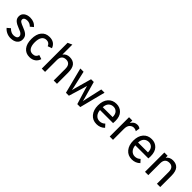

<svg xmlns="http://www.w3.org/2000/svg" viewBox="336 -2149 3589 3589"><g transform="rotate(45 2130.5 -355.0)"><path d="M234 12Q179 12 129.5 -11.5Q80 -35 49 -74L111 -127Q168 -66 236 -66Q279 -66 305 -82.5Q331 -99 331 -131Q331 -155 312 -174.5Q293 -194 273 -203.5Q253 -213 214 -228Q136 -257 96 -293Q56 -329 56 -388Q56 -450 104.5 -486.5Q153 -523 228 -523Q335 -523 400 -446L340 -396Q293 -445 227 -445Q188 -445 165 -430Q142 -415 142 -388Q142 -373 149.5 -360.5Q157 -348 176.5 -337Q196 -326 207.5 -320.5Q219 -315 250 -303Q331 -274 373.5 -237Q416 -200 416 -133Q416 -65 367 -26.5Q318 12 234 12Z M734 12Q636 12 579 -58.5Q522 -129 522 -255Q522 -381 579.5 -452Q637 -523 738 -523Q874 -523 917 -404L835 -374Q809 -442 739 -442Q675 -442 643 -393Q611 -344 611 -255Q611 -167 643 -118.5Q675 -70 736 -70Q816 -70 840 -146L921 -119Q902 -56 853.5 -22Q805 12 734 12Z M1052 0V-682L1139 -722V-458Q1186 -523 1271 -523Q1361 -523 1407.5 -468.5Q1454 -414 1454 -294V0H1367V-309Q1367 -378 1337.5 -410.5Q1308 -443 1257 -443Q1139 -443 1139 -311V0Z M1691 0 1560 -511H1646L1724 -168Q1725 -162 1729 -143Q1733 -124 1735 -114Q1737 -128 1748 -168L1844 -511H1916L2012 -168L2026 -112Q2028 -121 2031.5 -140Q2035 -159 2037 -168L2114 -511H2200L2069 0H1991L1898 -303Q1884 -348 1879 -370Q1869 -328 1861 -303L1769 0Z M2507 12Q2403 12 2341.5 -62.5Q2280 -137 2280 -256Q2280 -381 2342 -452Q2404 -523 2507 -523Q2599 -523 2658.5 -461.5Q2718 -400 2718 -280Q2718 -252 2715 -222H2369Q2374 -152 2412.5 -109.5Q2451 -67 2509 -67Q2573 -67 2619 -113L2672 -54Q2606 12 2507 12ZM2368 -296H2630Q2629 -375 2592.5 -410.5Q2556 -446 2507 -446Q2448 -446 2410 -408.5Q2372 -371 2368 -296Z M2848 0V-511H2935V-444Q2979 -523 3060 -523Q3106 -523 3135 -497L3122 -415Q3090 -437 3049 -437Q3006 -437 2970.5 -401.5Q2935 -366 2935 -288V0Z M3440 12Q3336 12 3274.5 -62.5Q3213 -137 3213 -256Q3213 -381 3275 -452Q3337 -523 3440 -523Q3532 -523 3591.5 -461.5Q3651 -400 3651 -280Q3651 -252 3648 -222H3302Q3307 -152 3345.5 -109.5Q3384 -67 3442 -67Q3506 -67 3552 -113L3605 -54Q3539 12 3440 12ZM3301 -296H3563Q3562 -375 3525.5 -410.5Q3489 -446 3440 -446Q3381 -446 3343 -408.5Q3305 -371 3301 -296Z M4096 0V-309Q4096 -378 4066.5 -410.5Q4037 -443 3986 -443Q3868 -443 3868 -311V0H3781V-511H3868V-459Q3915 -523 4000 -523Q4090 -523 4136.5 -468.5Q4183 -414 4183 -294V0Z"/></g></svg>

Font: Overpass
Style: Regular
Weight: 400
Designer: Delve Withrington, Thomas Jockin
Foundry: Delve Fonts
Version: Version 3.000;DELV;Overpass